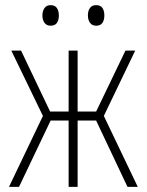

<svg xmlns="http://www.w3.org/2000/svg" viewBox="-20 -727 570 747"><path d="M15 0 147 -276 24 -530H62L175 -293H247V-530H282V-293H354L468 -530H506L384 -276L516 0H476L354 -258H282V0H247V-258H177L54 0ZM354 -627Q338 -627 330 -638.5Q322 -650 322 -667Q322 -685 330 -696Q338 -707 354 -707Q371 -707 378.5 -696Q386 -685 386 -667Q386 -649 378.5 -638Q371 -627 354 -627ZM177 -627Q161 -627 153 -638.5Q145 -650 145 -667Q145 -684 153 -695.5Q161 -707 177 -707Q194 -707 201.5 -695.5Q209 -684 209 -667Q209 -649 201.5 -638Q194 -627 177 -627Z"/></svg>

Font: Noto Sans Mono Condensed ExtraLight
Style: Regular
Weight: 200
Width: 3
Designer: Monotype Design Team
Foundry: Monotype Imaging Inc.
Version: Version 2.014; ttfautohint (v1.8.4.7-5d5b)